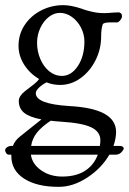

<svg xmlns="http://www.w3.org/2000/svg" viewBox="-33 -436 501 746"><path d="M448 141 447 144Q436 165 416 165H392Q361 218 306 254Q251 290 195 290Q110 290 60.5 258Q11 226 11 170V165H1Q-5 165 -9 159Q-13 153 -13 148Q-13 141 -5.5 136Q2 131 11 131H17Q25 110 44 95L84 63L128 28Q81 19 60.5 2Q40 -15 40 -44Q40 -62 63 -81Q87 -99 100 -109.5Q113 -120 119 -129Q83 -150 61 -184.5Q39 -219 39 -258Q39 -303 63 -339Q87 -375 127 -395.5Q167 -416 213 -416Q243 -416 285 -402Q292 -399 306 -395Q328 -389 342 -387Q356 -385 373 -385Q384 -385 406 -387L428 -388Q433 -388 437 -384Q441 -380 441 -373Q441 -364 431 -354Q426 -349 423 -349H396Q369 -349 366 -341Q360 -323 360 -295Q360 -245 338 -201.5Q316 -158 279.5 -132Q243 -106 201 -106Q172 -106 148 -116Q130 -107 118 -95Q106 -83 106 -74Q106 -32 236 -24Q328 -19 373 6Q418 31 418 77Q418 101 408 131H434Q439 131 443.5 134Q448 137 448 141ZM111 -270Q111 -236 124 -206Q137 -176 159 -158.5Q181 -141 207 -141Q244 -141 269.5 -179.5Q295 -218 295 -275Q295 -303 281.5 -329Q268 -355 246 -370.5Q224 -386 200 -386Q177 -386 156.5 -370Q136 -354 123.5 -327Q111 -300 111 -270ZM88 131H355Q357 117 357 109Q357 76 322 59Q287 42 207 37Q178 35 164 33Q128 57 110 80Q92 103 88 131ZM347 165H87Q92 201 126.5 225.5Q161 250 209 250Q268 250 304 223Q333 202 347 165Z"/></svg>

Font: EB Garamond
Style: Regular
Weight: 400
Designer: Georg Duffner and Octavio Pardo
Foundry: Georg Duffner
Version: Version 1.000; ttfautohint (v1.6)